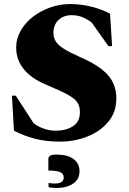

<svg xmlns="http://www.w3.org/2000/svg" viewBox="-20 -690 639 949"><path d="M276 10Q207 10 152 -4.5Q97 -19 49 -44L39 -217H58L146 -81Q167 -65 195.5 -54.5Q224 -44 255 -44Q306 -44 340.5 -66Q375 -88 375 -136Q375 -164 362.5 -183.5Q350 -203 314 -222.5Q278 -242 207 -272Q136 -301 98 -347.5Q60 -394 60 -455Q60 -500 83 -539.5Q106 -579 144 -608Q182 -637 229.5 -653.5Q277 -670 326 -670Q380 -670 432 -657Q484 -644 524 -622L534 -462H516L433 -579Q410 -596 386.5 -605.5Q363 -615 334 -615Q295 -615 269.5 -591.5Q244 -568 244 -527Q244 -504 256 -485Q268 -466 297 -448Q326 -430 378 -407Q470 -367 512.5 -320Q555 -273 555 -203Q555 -137 516.5 -89.5Q478 -42 414 -16Q350 10 276 10ZM261 239Q251 239 239.5 238Q228 237 220 235V214Q228 216 237 216.5Q246 217 251 217Q295 217 295 187Q295 168 276.5 160.5Q258 153 219 153V95Q219 86 227.5 80Q236 74 259 74Q314 74 343.5 96Q373 118 373 156Q373 196 341.5 217.5Q310 239 261 239Z"/></svg>

Font: Spectral ExtraBold
Style: Regular
Weight: 800
Designer: Jean-Baptiste Levee
Foundry: Production Type
Version: Version 2.001